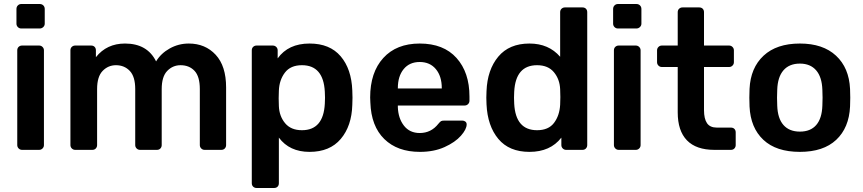

<svg xmlns="http://www.w3.org/2000/svg" viewBox="-20 -747 4303 957"><path d="M86 -605Q76 -605 69 -612Q62 -619 62 -629V-702Q62 -713 69 -720Q76 -727 86 -727H178Q189 -727 196 -720Q203 -713 203 -702V-629Q203 -619 195.5 -612Q188 -605 178 -605ZM90 0Q80 0 73 -7Q66 -14 66 -24V-496Q66 -507 73 -513.5Q80 -520 90 -520H175Q185 -520 192 -513Q199 -506 199 -496V-24Q199 -14 192 -7Q185 0 175 0Z M355 0Q345 0 338 -7Q331 -14 331 -24V-496Q331 -507 338 -513.5Q345 -520 355 -520H434Q445 -520 451.5 -513.5Q458 -507 458 -496V-462Q512 -530 603 -530Q714 -530 758 -441Q782 -481 826 -505.5Q870 -530 921 -530Q1003 -530 1055 -474Q1107 -418 1107 -311V-24Q1107 -14 1100.5 -7Q1094 0 1083 0H1000Q990 0 983 -7Q976 -14 976 -24V-303Q976 -366 949.5 -394Q923 -422 880 -422Q841 -422 813.5 -393.5Q786 -365 786 -303V-24Q786 -14 779.5 -7Q773 0 762 0H678Q668 0 661 -7Q654 -14 654 -24V-303Q654 -365 627 -393.5Q600 -422 558 -422Q519 -422 491.5 -393.5Q464 -365 464 -303V-24Q464 -14 457.5 -7Q451 0 440 0Z M1259 190Q1249 190 1242 183.5Q1235 177 1235 166V-496Q1235 -507 1242 -513.5Q1249 -520 1259 -520H1339Q1350 -520 1357 -513Q1364 -506 1364 -496V-456Q1417 -530 1523 -530Q1624 -530 1678 -466.5Q1732 -403 1736 -296Q1737 -284 1737 -260Q1737 -236 1736 -224Q1733 -119 1678.5 -54.5Q1624 10 1523 10Q1423 10 1370 -61V166Q1370 177 1363.5 183.5Q1357 190 1346 190ZM1485 -98Q1592 -98 1599 -230Q1600 -240 1600 -260Q1600 -280 1599 -290Q1592 -422 1485 -422Q1428 -422 1400 -385Q1372 -348 1370 -295Q1369 -283 1369 -257Q1369 -231 1370 -218Q1372 -168 1401 -133Q1430 -98 1485 -98Z M2073 10Q1961 10 1895.5 -54Q1830 -118 1826 -236L1825 -261Q1825 -386 1890.5 -458Q1956 -530 2072 -530Q2191 -530 2255.5 -458Q2320 -386 2320 -266V-245Q2320 -235 2313 -228Q2306 -221 2295 -221H1963V-213Q1965 -157 1993.5 -120.5Q2022 -84 2072 -84Q2129 -84 2165 -130Q2174 -141 2179 -143.5Q2184 -146 2196 -146H2284Q2293 -146 2299.5 -141Q2306 -136 2306 -127Q2306 -103 2277.5 -70.5Q2249 -38 2196 -14Q2143 10 2073 10ZM2182 -306V-308Q2182 -367 2152.5 -402.5Q2123 -438 2072 -438Q2021 -438 1992 -402.5Q1963 -367 1963 -308V-306Z M2619 10Q2518 10 2464 -54.5Q2410 -119 2405 -227L2404 -260L2405 -293Q2409 -399 2463.5 -464.5Q2518 -530 2619 -530Q2715 -530 2772 -464V-686Q2772 -697 2779 -703.5Q2786 -710 2796 -710H2883Q2894 -710 2900.5 -703.5Q2907 -697 2907 -686V-24Q2907 -14 2900.5 -7Q2894 0 2883 0H2802Q2792 0 2785 -7Q2778 -14 2778 -24V-61Q2723 10 2619 10ZM2657 -98Q2714 -98 2741.5 -134.5Q2769 -171 2772 -225Q2773 -237 2773 -263Q2773 -290 2772 -302Q2770 -352 2741 -387Q2712 -422 2657 -422Q2550 -422 2543 -290L2542 -260L2543 -230Q2550 -98 2657 -98Z M3060 -605Q3050 -605 3043 -612Q3036 -619 3036 -629V-702Q3036 -713 3043 -720Q3050 -727 3060 -727H3152Q3163 -727 3170 -720Q3177 -713 3177 -702V-629Q3177 -619 3169.5 -612Q3162 -605 3152 -605ZM3064 0Q3054 0 3047 -7Q3040 -14 3040 -24V-496Q3040 -507 3047 -513.5Q3054 -520 3064 -520H3149Q3159 -520 3166 -513Q3173 -506 3173 -496V-24Q3173 -14 3166 -7Q3159 0 3149 0Z M3541 0Q3450 0 3404 -47.5Q3358 -95 3358 -187V-413H3279Q3269 -413 3262 -420Q3255 -427 3255 -437V-496Q3255 -506 3262 -513Q3269 -520 3279 -520H3358V-686Q3358 -697 3365 -703.5Q3372 -710 3382 -710H3465Q3476 -710 3482.5 -703.5Q3489 -697 3489 -686V-520H3614Q3624 -520 3631 -513Q3638 -506 3638 -496V-437Q3638 -427 3631 -420Q3624 -413 3614 -413H3489V-198Q3489 -155 3504 -133Q3519 -111 3553 -111H3623Q3634 -111 3640.5 -104.5Q3647 -98 3647 -87V-24Q3647 -14 3640.5 -7Q3634 0 3623 0Z M3967 10Q3849 10 3785 -50Q3721 -110 3716 -216L3715 -260L3716 -304Q3721 -409 3786 -469.5Q3851 -530 3967 -530Q4082 -530 4147 -469.5Q4212 -409 4217 -304Q4218 -292 4218 -260Q4218 -228 4217 -216Q4212 -110 4148 -50Q4084 10 3967 10ZM3967 -91Q4020 -91 4048.5 -124Q4077 -157 4079 -221Q4080 -231 4080 -260Q4080 -289 4079 -299Q4077 -363 4048 -396.5Q4019 -430 3967 -430Q3914 -430 3885 -396.5Q3856 -363 3854 -299L3853 -260L3854 -221Q3856 -157 3885 -124Q3914 -91 3967 -91Z"/></svg>

Font: Rubik AZ
Style: Regular
Weight: 500
Designer: Hubert and Fischer
Foundry: Hubert & Fischer
Version: Version 2.000